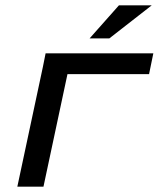

<svg xmlns="http://www.w3.org/2000/svg" viewBox="-20 -700 595 720"><path d="M45 0H143L233 -422H539L555 -500H151L141 -450ZM316 -556H390L549 -680H426Z"/></svg>

Font: LT Wave
Style: Italic
Weight: 400
Designer: Daniel Lyons
Version: Version 2.5 (Glyphs App)